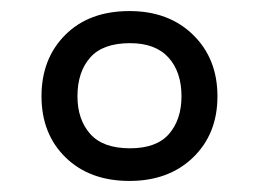

<svg xmlns="http://www.w3.org/2000/svg" viewBox="-20 -744 468 347"><path d="M214 -417Q142 -417 98.5 -459.5Q55 -502 55 -570Q55 -638 98 -681Q141 -724 214 -724Q285 -724 329 -681Q373 -638 373 -570Q373 -502 329 -459.5Q285 -417 214 -417ZM215 -476Q263 -476 285.5 -502Q308 -528 308 -570Q308 -614 284.5 -640Q261 -666 215 -666Q166 -666 143 -640Q120 -614 120 -570Q120 -528 143 -502Q166 -476 215 -476Z"/></svg>

Font: Noto Sans SignWriting
Style: Regular
Weight: 400
Designer: Monotype Design Team
Foundry: Monotype Imaging Inc.
Version: Version 2.004; ttfautohint (v1.8.4.7-5d5b)